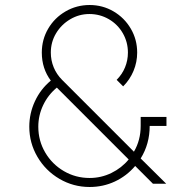

<svg xmlns="http://www.w3.org/2000/svg" viewBox="-20 -732 780 767"><path d="M472 -387 446 -413Q468 -435 479.5 -463Q491 -491 491 -522Q491 -564 470.5 -599.5Q450 -635 414.5 -655.5Q379 -676 337 -676Q296 -676 260.5 -655Q225 -634 204 -599Q183 -564 183 -522Q183 -491 194.5 -463Q206 -435 228 -413L515 -126Q542 -172 542 -229V-265H645V-229H578Q578 -157 542 -99L644 2H591L520 -69Q486 -29 439 -7Q392 15 338 15Q273 15 217.5 -17.5Q162 -50 129.5 -105.5Q97 -161 97 -226Q97 -279 119.5 -327.5Q142 -376 183 -410Q147 -458 147 -522Q147 -574 172.5 -617.5Q198 -661 242 -686.5Q286 -712 338 -712Q390 -712 433.5 -686.5Q477 -661 502.5 -617.5Q528 -574 528 -522Q528 -484 513.5 -449Q499 -414 472 -387ZM133 -226Q133 -170 160.5 -123Q188 -76 235 -48.5Q282 -21 338 -21Q384 -21 425 -41Q466 -61 494 -95L207 -382Q172 -353 152.5 -312Q133 -271 133 -226Z"/></svg>

Font: Major Mono Display
Style: Regular
Weight: 400
Designer: Emre Parlak
Foundry: Emre Parlak
Version: Version 2.000; ttfautohint (v1.8) -l 8 -r 50 -G 200 -x 14 -D